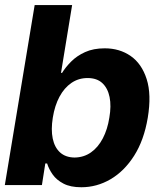

<svg xmlns="http://www.w3.org/2000/svg" viewBox="-21 -748 640 776"><path d="M307.6 8.8Q263.7 8.8 235.6 -5.9Q207.5 -20.5 191.9 -42.7Q176.3 -64.9 169.4 -87.4H162.1L148.4 0H-1.5L119.1 -727.5H270.5L225.6 -453.6H230Q243.7 -476.1 266.4 -499Q289.1 -522 322.8 -537.4Q356.4 -552.7 402.3 -552.7Q462.4 -552.7 507.1 -521.7Q551.8 -490.7 571.8 -428.2Q591.8 -365.7 576.2 -272Q561 -181.2 521 -118.4Q481 -55.7 425.5 -23.4Q370.1 8.8 307.6 8.8ZM280.3 -111.3Q317.9 -111.8 346.7 -132.1Q375.5 -152.3 394.5 -188.7Q413.6 -225.1 420.9 -272.5Q429.2 -319.8 421.9 -355.7Q414.6 -391.6 392.6 -412.1Q370.6 -432.6 333 -432.6Q296.4 -432.6 267.6 -412.8Q238.8 -393.1 219.5 -357.2Q200.2 -321.3 192.4 -272.5Q184.6 -224.1 192.1 -188Q199.7 -151.9 221.9 -131.8Q244.1 -111.8 280.3 -111.3Z"/></svg>

Font: Inter Tight
Style: Bold Italic
Weight: 700
Italic angle: -9.39999°
Designer: Rasmus Andersson
Foundry: rsms
Version: Version 3.004